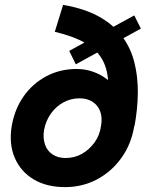

<svg xmlns="http://www.w3.org/2000/svg" viewBox="-20 -753 612 785"><path d="M246 12Q170 12 117 -20Q64 -52 40 -108.5Q16 -165 28 -238Q40 -307 76.5 -359Q113 -411 169 -441Q225 -471 294 -471Q326 -471 356.5 -461Q387 -451 412 -433Q437 -415 452 -393Q467 -371 468 -347L529 -238Q517 -164 476.5 -107.5Q436 -51 376.5 -19.5Q317 12 246 12ZM248 -107Q285 -107 315 -124Q345 -141 366.5 -170.5Q388 -200 393 -238Q399 -271 390 -296.5Q381 -322 359 -336.5Q337 -351 305 -351Q270 -351 239.5 -334.5Q209 -318 188 -288.5Q167 -259 160 -221Q155 -188 164 -162Q173 -136 195 -121.5Q217 -107 248 -107ZM530 -238 413 -304Q425 -370 422 -422Q419 -474 396.5 -512.5Q374 -551 327 -578Q280 -605 204 -623L238 -733Q326 -718 385 -685Q444 -652 479 -605Q514 -558 529 -499.5Q544 -441 543.5 -374.5Q543 -308 530 -238ZM290 -490 263 -545 529 -690 556 -636Z"/></svg>

Font: Figtree
Style: Bold Italic
Weight: 700
Italic angle: -9.5°
Foundry: Erik Kennedy
Version: Version 2.001;gftools[0.9.30]